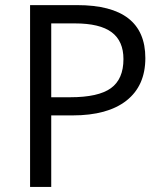

<svg xmlns="http://www.w3.org/2000/svg" viewBox="-20 -734 642 754"><path d="M550.8 -505.9Q550.8 -397.5 476.8 -339.1Q402.8 -280.8 265.1 -280.8H181.2V0H98.1V-713.9H283.2Q550.8 -713.9 550.8 -505.9ZM181.2 -352.1H255.9Q366.2 -352.1 415.5 -387.7Q464.8 -423.3 464.8 -502Q464.8 -572.8 418.5 -607.4Q372.1 -642.1 273.9 -642.1H181.2Z"/></svg>

Font: f0_25842 
Style: Regular
Weight: 400
Foundry: Ascender Corporation
Version: Version 1.10